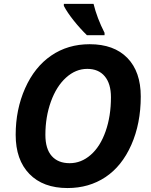

<svg xmlns="http://www.w3.org/2000/svg" viewBox="-20 -951 770 981"><path d="M699.2 -458Q699.2 -319.8 650.9 -210.7Q602.5 -101.6 518.6 -45.9Q434.6 9.8 325.2 9.8Q200.2 9.8 130.1 -62.3Q60.1 -134.3 60.1 -262.2Q60.1 -391.6 108.4 -500.2Q156.7 -608.9 241.7 -667Q326.7 -725.1 438 -725.1Q562.5 -725.1 630.9 -654.8Q699.2 -584.5 699.2 -458ZM425.8 -599.1Q366.7 -599.1 317.4 -554.4Q268.1 -509.8 240 -431.6Q211.9 -353.5 211.9 -262.2Q211.9 -190.4 244.4 -153.8Q276.9 -117.2 335.9 -117.2Q395 -117.2 443.6 -159.7Q492.2 -202.1 519.5 -279.8Q546.9 -357.4 546.9 -454.1Q546.9 -523.4 515.1 -561.3Q483.4 -599.1 425.8 -599.1ZM514.2 -771H424.3Q389.6 -804.7 356.7 -845.9Q323.7 -887.2 306.2 -920.9V-931.2H458Q475.6 -858.9 514.2 -783.2Z"/></svg>

Font: TypoPRO Open Sans
Style: Bold Italic
Weight: 700
Italic angle: -12°
Foundry: Ascender Corporation
Version: Version 1.10